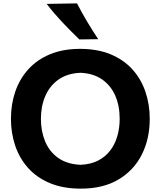

<svg xmlns="http://www.w3.org/2000/svg" viewBox="-20 -1091 940 1125"><path d="M451.7 -125.3Q372.4 -129.1 320.9 -165.7Q269.4 -202.3 244.6 -262.2Q219.7 -322.2 219.7 -394.8Q219.7 -468.5 245.4 -528.3Q271.1 -588.1 322.7 -624.7Q374.3 -661.2 451.7 -664.5Q526.7 -661.2 577.8 -625.9Q628.9 -590.6 655.1 -531Q681.2 -471.5 681.2 -394.8Q681.2 -341 667.5 -293.4Q653.9 -245.8 625.7 -209Q597.6 -172.1 554.4 -150Q511.1 -127.9 451.7 -125.3ZM454.2 14.3Q584.1 14.3 674 -39.1Q764 -92.4 810.7 -184.9Q857.4 -277.5 857.4 -394.8Q857.4 -479.9 831.8 -554.2Q806.3 -628.6 755.5 -684.8Q704.6 -741 628 -772.8Q551.3 -804.7 449.6 -804.7Q349.3 -804.7 273.4 -773.2Q197.6 -741.7 146.6 -685.6Q95.6 -629.5 69.8 -555Q44.1 -480.5 44.1 -394.3Q44.1 -312.8 68.5 -239.2Q92.9 -165.6 143.2 -108.5Q193.6 -51.4 270.9 -18.6Q348.3 14.3 454.2 14.3ZM445 -859.9 555.5 -861.4Q520.6 -913.8 489.5 -966.1Q458.4 -1018.4 431.3 -1071.2L253.4 -1068.2Q294.7 -1014.3 343.6 -962.4Q392.5 -910.4 445 -859.9Z"/></svg>

Font: Pinar-VF
Style: Regular
Weight: 300
Designer: Amin Abedi
Version: Version 3.0